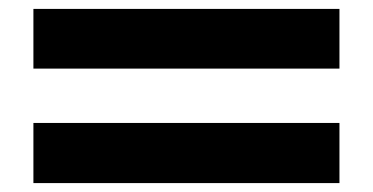

<svg xmlns="http://www.w3.org/2000/svg" viewBox="-20 -585 837 431"><path d="M55 -565V-431H742V-565ZM55 -174H742V-309H55Z"/></svg>

Font: LT Wave UI Medium
Style: Regular
Weight: 500
Designer: Daniel Lyons
Foundry: New Value
Version: Version 2.5 (Glyphs App)